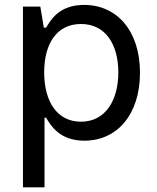

<svg xmlns="http://www.w3.org/2000/svg" viewBox="-20 -573 651 797"><path d="M75.3 204.5H164.8V-84.2H171.5C190.3 -52.9 226.6 11 330.3 11C465.9 11 561.1 -97.3 561.1 -271.3C561.1 -444.6 465.6 -552.6 329.2 -552.6C223.7 -552.6 190.3 -488.3 171.5 -458.5H161.9L147.4 -545.5H75.3ZM163.4 -272.7C163.4 -392.8 216.3 -473.4 316.1 -473.4C419.7 -473.4 471.2 -386 471.2 -272.7C471.2 -158 418.7 -67.8 316.1 -67.8C217.3 -67.8 163.4 -151.3 163.4 -272.7Z"/></svg>

Font: GiG Sans Text
Style: Regular
Weight: 400
Designer: Andreas Faust
Version: Version 1.100;FEAKit 1.0